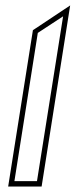

<svg xmlns="http://www.w3.org/2000/svg" viewBox="-20 -686 278 706"><path d="M10 0H133L238 -666L101 -575ZM33 -20 119 -565 212 -626 116 -20Z"/></svg>

Font: Charger Pro
Style: OlObl
Weight: 900
Designer: Jasper
Foundry: Cannot Into Space Fonts
Version: Version 1.09